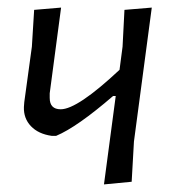

<svg xmlns="http://www.w3.org/2000/svg" viewBox="-20 -482 464 506"><path d="M141 -462 111 -236V-224Q111 -194 140 -194Q184 -194 295 -298L303 -359L308 -456L380 -462L333 -109L327 -3L254 4L285 -229H278Q183 -147 128 -124H116Q81 -129 61.5 -149.5Q42 -170 43 -200L44 -213L64 -359L70 -456Z"/></svg>

Font: Alegreya Sans
Style: Italic
Weight: 400
Italic angle: -7°
Designer: Juan Pablo del Peral
Foundry: Huerta Tipografica
Version: Version 2.007